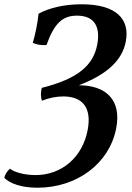

<svg xmlns="http://www.w3.org/2000/svg" viewBox="-64 -705 614 896"><path d="M523 -511C543 -615 480 -685 317 -685C238 -685 167 -669 116 -641C111 -592 100 -543 89 -505C108 -496 131 -493 153 -495C189 -596 228 -632 295 -632C372 -632 406 -586 390 -498C372 -402 303 -338 131 -295C126 -276 125 -252 132 -235C164 -248 199 -255 231 -255C322 -255 365 -202 345 -98C321 29 224 112 102 112C48 112 -2 97 -17 82C-33 95 -41 111 -44 125C-17 152 37 171 111 171C294 171 446 59 478 -105C505 -241 428 -307 304 -307C434 -357 506 -422 523 -511Z"/></svg>

Font: Vollkorn Semibold
Style: Italic
Weight: 600
Italic angle: -11°
Designer: Friedrich Althausen
Foundry: Friedrich Althausen
Version: Version 4.015;PS 004.015;hotconv 1.0.88;makeotf.lib2.5.64775